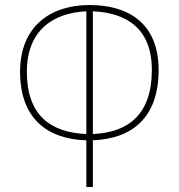

<svg xmlns="http://www.w3.org/2000/svg" viewBox="-20 -745 713 765"><path d="M324 0H350V-186C506 -192 612 -276 612 -466C612 -656 487 -725 337 -725C180 -725 60 -639 60 -459C60 -272 170 -190 324 -186ZM324 -211C179 -217 87 -288 87 -459C87 -625 193 -694 324 -700ZM350 -211V-700C484 -694 585 -632 585 -466C585 -291 493 -217 350 -211Z"/></svg>

Font: Noto Sans Georgian SemiCondensed Thin
Style: Regular
Weight: 100
Width: 4
Designer: Monotype Design Team, Akaki Razmadze
Foundry: Google LLC
Version: Version 2.005